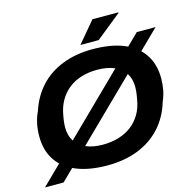

<svg xmlns="http://www.w3.org/2000/svg" viewBox="-128 -1004 1176 1175"><g transform="rotate(-15 460.5 -416.5)"><path d="M419 12Q306 12 225.5 -20Q145 -52 102.5 -114.5Q60 -177 60 -268Q60 -310 68 -348Q76 -386 92 -419Q121 -508 179 -570.5Q237 -633 321.5 -666Q406 -699 513 -699Q627 -699 707 -667Q787 -635 830 -572Q873 -509 873 -418Q873 -380 866 -344.5Q859 -309 845 -278Q818 -186 759 -121Q700 -56 614 -22Q528 12 419 12ZM424 -118Q479 -118 525 -132Q571 -146 606.5 -173Q642 -200 665.5 -240Q689 -280 697 -331Q700 -348 702 -360Q704 -372 704.5 -380.5Q705 -389 705.5 -395.5Q706 -402 706 -408Q706 -460 682.5 -496Q659 -532 614.5 -551Q570 -570 507 -570Q453 -570 407 -556Q361 -542 326 -514.5Q291 -487 268 -447.5Q245 -408 236 -357Q233 -340 231 -328Q229 -316 228.5 -307.5Q228 -299 227.5 -292.5Q227 -286 227 -280Q227 -228 250.5 -192Q274 -156 318.5 -137Q363 -118 424 -118ZM13 43 802 -730H921L131 43ZM448 -743 560 -876H723L724 -872L564 -743Z"/></g></svg>

Font: Archivo SemiExpanded
Style: Bold Italic
Weight: 700
Width: 6
Italic angle: -10°
Designer: Hector Gatti
Foundry: Omnibus-Type
Version: Version 2.001